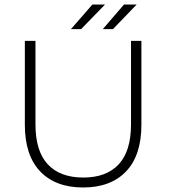

<svg xmlns="http://www.w3.org/2000/svg" viewBox="-20 -825 751 850"><path d="M90 -273V-644H137V-275Q137 -156 191.5 -97.5Q246 -39 349 -39Q451 -39 505.5 -97.5Q560 -156 560 -275V-644H606V-273Q606 -137 538 -66Q470 5 348 5Q226 5 158 -66Q90 -137 90 -273ZM389 -805H445L339 -696H294ZM529 -805H585L480 -696H435Z"/></svg>

Font: Montserrat Ace
Style: Light
Weight: 300
Designer: Julieta Ulanovsky
Foundry: Julieta Ulanovsky
Version: Version 1